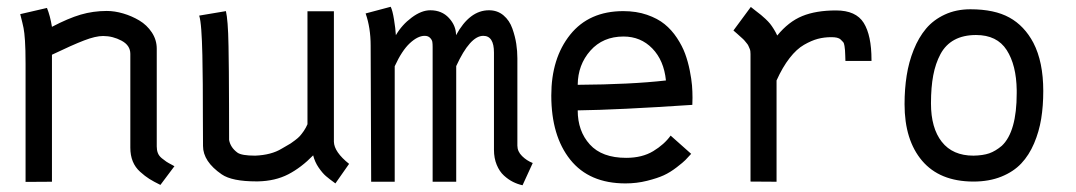

<svg xmlns="http://www.w3.org/2000/svg" viewBox="-20 -531 3145 561"><path d="M131.8 -452.6Q179.2 -477.5 215.8 -488.3Q252.4 -499 292 -499Q314.9 -499 339.8 -491.7Q364.7 -484.4 387 -471.2Q409.2 -458 423.6 -436.3Q438 -414.6 438 -388.7V-103Q438 -92.3 441.2 -84Q444.3 -75.7 452.6 -68.8Q460.9 -62 466.1 -58.6Q471.2 -55.2 484.4 -48.3Q485.8 -47.4 486.3 -47.1Q486.8 -46.9 487.8 -46.4Q488.8 -45.9 489.7 -45.4L448.7 9.3Q428.7 -0.5 416.3 -8.3Q403.8 -16.1 389.4 -29.1Q375 -42 367.9 -59.6Q360.8 -77.1 360.8 -99.6V-373.5Q360.8 -398.4 335.2 -412.1Q309.6 -425.8 281.2 -425.8Q259.3 -425.8 225.6 -412.8Q191.9 -399.9 131.8 -371.1V0L54.7 0.5V-344.2Q54.7 -386.7 53 -411.9Q51.3 -437 48.8 -449.2Q46.4 -461.4 39.1 -489.7L117.2 -507.8Q126.5 -485.4 131.8 -452.6Z M960 4.9Q942.4 -7.8 932.4 -16.4Q922.4 -24.9 911.1 -41.3Q899.9 -57.6 895 -77.1Q860.4 -41.5 822.3 -21.7Q784.2 -2 733.4 -1H729Q657.7 -1 627.9 -21.5Q573.2 -59.1 573.2 -104.5Q572.8 -133.8 572.8 -189Q572.8 -244.1 572.5 -284.7Q572.3 -325.2 571.3 -369.9Q570.3 -414.6 568.1 -444.1Q565.9 -473.6 562 -485.4L640.1 -498.5Q643.1 -485.8 645 -461.7Q647 -437.5 647.7 -395.8Q648.4 -354 648.7 -321.3Q648.9 -288.6 649.2 -223.4Q649.4 -158.2 649.4 -122.1Q653.3 -100.1 673.8 -85Q686 -76.2 725.6 -76.2Q772.9 -78.1 803.2 -96.7Q804.7 -97.7 814.9 -103.5Q825.2 -109.4 829.1 -111.8Q833 -114.3 842 -121.1Q851.1 -127.9 856.2 -133.5Q861.3 -139.2 867.7 -148.4Q874 -157.7 878.4 -168V-498H955.6V-116.7Q956.5 -86.9 1000 -52.2Z M1408.7 -501Q1433.6 -501 1451.2 -486.1Q1468.8 -471.2 1477.1 -447.5Q1485.4 -423.8 1488.5 -402.8Q1491.7 -381.8 1491.7 -360.8V-105.5Q1491.7 -88.4 1505.4 -75Q1519 -61.5 1536.6 -54.7L1506.8 10.3Q1492.7 7.3 1479 0.5Q1465.3 -6.3 1452.4 -18.1Q1439.5 -29.8 1431.4 -49.3Q1423.3 -68.8 1423.3 -93.3V-94.2V-371.1V-377.4Q1423.3 -426.3 1392.1 -426.3Q1353.5 -426.3 1313 -337.9V0H1244.1V-393.6Q1244.1 -402.8 1243.2 -408.7Q1242.2 -414.6 1236.6 -420.4Q1231 -426.3 1220.7 -426.3Q1200.7 -426.3 1177.5 -404.8Q1154.3 -383.3 1133.3 -337.4V0H1064.5L1063 -397.9Q1063 -449.7 1048.3 -491.7L1121.6 -511.2Q1127 -500.5 1131.3 -473.6Q1135.7 -446.8 1136.7 -428.2Q1154.3 -458.5 1182.9 -479.7Q1211.4 -501 1237.3 -501Q1271 -501 1291.7 -478.5Q1312.5 -456.1 1312.5 -428.2Q1352.1 -501 1408.7 -501Z M1668 -283.2Q1823.7 -284.2 1925.8 -295.9Q1919.9 -354.5 1886 -389.4Q1852.1 -424.3 1801.8 -424.3Q1741.7 -424.3 1705.1 -383.1Q1668.5 -341.8 1668 -283.2ZM1801.3 -498.5Q1839.4 -498.5 1870.4 -487.8Q1901.4 -477.1 1921.9 -460.4Q1942.4 -443.8 1958 -420.2Q1973.6 -396.5 1981.9 -373.8Q1990.2 -351.1 1995.4 -325.2Q2000.5 -299.3 2002 -281.2Q2003.4 -263.2 2003.4 -245.6Q2003.4 -228.5 2002.9 -224.6Q1784.7 -210 1668 -208.5Q1668 -147.9 1703.4 -108.9Q1738.8 -69.8 1809.6 -69.8Q1856.4 -69.8 1888.7 -89.4Q1920.9 -108.9 1939.5 -134.8L1999.5 -81.5Q1988.8 -69.8 1982.7 -63.5Q1976.6 -57.1 1957.3 -42.2Q1938 -27.3 1919.4 -18.8Q1900.9 -10.3 1870.6 -2.7Q1840.3 4.9 1807.6 4.9Q1701.7 4.9 1646.2 -64.5Q1590.8 -133.8 1590.8 -252Q1590.8 -360.8 1646 -429.7Q1701.2 -498.5 1801.3 -498.5Z M2251 -427.2Q2284.2 -467.8 2324.2 -484.1Q2364.3 -500.5 2422.9 -500.5Q2481 -500.5 2503.7 -464.1Q2526.4 -427.7 2526.4 -356V-353H2450.2Q2450.2 -357.9 2449.7 -368.9Q2449.2 -379.9 2449 -384.3Q2448.7 -388.7 2447.5 -396.7Q2446.3 -404.8 2443.6 -408Q2440.9 -411.1 2436.5 -415.3Q2432.1 -419.4 2425.3 -420.9Q2418.5 -422.4 2409.2 -422.4Q2388.2 -422.4 2369.6 -417.5Q2351.1 -412.6 2329.3 -400.1Q2307.6 -387.7 2287.1 -361.3Q2266.6 -335 2249 -295.9V0L2172.9 -0.5V-373Q2172.9 -377.4 2172.4 -381.6Q2171.9 -385.7 2169.9 -389.9Q2168 -394 2166.7 -397.2Q2165.5 -400.4 2161.9 -404.5Q2158.2 -408.7 2156.5 -411.1Q2154.8 -413.6 2149.4 -418.5Q2144 -423.3 2141.6 -425.5Q2139.2 -427.7 2132.6 -433.6Q2126 -439.5 2123 -441.9L2173.8 -510.7Q2177.2 -507.8 2188.2 -499.3Q2199.2 -490.7 2203.6 -487.3Q2208 -483.9 2216.6 -475.8Q2225.1 -467.8 2230 -461.7Q2234.9 -455.6 2240.7 -446.3Q2246.6 -437 2251 -427.2Z M2907.2 -105Q2950.7 -146 2950.7 -258.8Q2950.7 -258.8 2950.7 -267.6Q2949.7 -340.8 2921.4 -384.8Q2893.1 -428.7 2832 -428.7Q2794.9 -428.7 2768.8 -414.6Q2742.7 -400.4 2728 -373Q2713.4 -345.7 2706.8 -310.8Q2700.2 -275.9 2700.2 -229Q2700.2 -156.7 2731.9 -116.5Q2763.7 -76.2 2824.2 -76.2Q2852.1 -76.7 2870.4 -83Q2888.7 -89.4 2907.2 -105ZM2823.2 -0.5Q2725.6 -1 2674.3 -61.3Q2623 -121.6 2623 -226.6Q2623 -271 2629.2 -310.3Q2635.3 -349.6 2649.7 -385.5Q2664.1 -421.4 2685.8 -447.3Q2707.5 -473.1 2740.7 -488.5Q2773.9 -503.9 2815.4 -503.9Q2885.7 -503.9 2929.4 -479.7Q2973.1 -455.6 2999.5 -405.8Q3028.3 -350.1 3028.3 -265.1Q3028.3 -221.2 3022.2 -183.8Q3016.1 -146.5 3001.5 -112.1Q2986.8 -77.6 2964.1 -53.5Q2941.4 -29.3 2905.8 -14.9Q2870.1 -0.5 2824.2 -0.5Z"/></svg>

Font: FantasqueSansM Nerd Font
Style: Regular
Weight: 400
Monospace: yes
Designer: Jany Belluz
Version: Version 1.8.0 ; ttfautohint (v1.8.2);Nerd Fonts 3.4.0